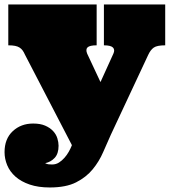

<svg xmlns="http://www.w3.org/2000/svg" viewBox="-27 -558 763 852"><path d="M464.8 40Q448.2 76.2 430.7 117.2Q413.1 158.2 384.5 193.1Q356 228 311 251Q266.1 273.9 193.8 273.9Q143.1 273.9 105 261Q66.9 248 42 226.1Q17.1 204.1 5.1 175.5Q-6.8 147 -6.8 117.2Q-6.8 58.1 29.5 24.2Q65.9 -9.8 120.1 -9.8Q151.9 -9.8 173.3 -0.5Q194.8 8.8 208.5 23.4Q222.2 38.1 227.5 55.7Q232.9 73.2 232.9 88.9Q232.9 124 215.6 142.6Q198.2 161.1 173.8 166Q175.8 168 180.2 168.9Q186 171.9 204.1 171.9Q221.2 171.9 234.6 163.3Q248 154.8 259 142.3Q270 129.9 278.1 115.5Q286.1 101.1 291 88.9L292 85.9L84 -314.9Q79.1 -326.2 73.5 -334Q67.9 -341.8 59.8 -346.9Q51.8 -352.1 39.8 -354.5Q27.8 -356.9 9.8 -356.9V-538.1H401.9V-356.9Q371.1 -356.9 361.6 -347.9Q352.1 -338.9 359.9 -319.8L418.9 -193.8L476.1 -319.8Q483.9 -336.9 474.4 -346.9Q464.8 -356.9 434.1 -356.9V-538.1H706.1V-356.9Q669.9 -356.9 655.5 -346.9Q641.1 -336.9 630.9 -314.9Z"/></svg>

Font: Ultra
Style: Regular
Weight: 400
Designer: Astigmatic (AOETI)
Foundry: Astigmatic (AOETI)
Version: Version 1.000